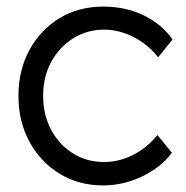

<svg xmlns="http://www.w3.org/2000/svg" viewBox="-20 -553 566 583"><path d="M36 -262Q36 -340 69.5 -401.5Q103 -463 161 -498Q219 -533 294 -533Q361 -533 416 -506.5Q471 -480 504 -433L460 -379Q441 -404 414.5 -423Q388 -442 357.5 -452.5Q327 -463 297 -463Q244 -463 202 -436.5Q160 -410 135.5 -365Q111 -320 111 -262Q111 -204 135.5 -158.5Q160 -113 202 -87Q244 -61 296 -61Q326 -61 355 -70.5Q384 -80 410 -98Q436 -116 458 -143L502 -89Q468 -44 411 -17Q354 10 293 10Q219 10 161 -25.5Q103 -61 69.5 -122.5Q36 -184 36 -262Z"/></svg>

Font: Mach Light
Style: Regular
Weight: 300
Version: Version 1.002